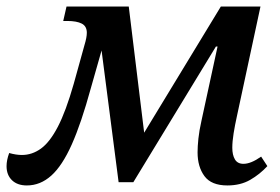

<svg xmlns="http://www.w3.org/2000/svg" viewBox="-56 -556 855 586"><path d="M26 10Q-3 10 -19.5 -6Q-36 -22 -36 -49Q-36 -67 -28 -89Q-7 -83 11 -83Q42 -83 69 -102.5Q96 -122 120.5 -169Q145 -216 169 -300L202 -419Q209 -442 209 -456Q209 -476 193.5 -484Q178 -492 149 -492H137L147 -536H337L384 -151L618 -536H739L667 -201Q661 -174 657 -149Q653 -124 653 -105Q653 -83 661 -69.5Q669 -56 687 -56Q710 -56 741 -78L760 -49Q737 -24 707.5 -7Q678 10 638 10Q589 10 568 -18.5Q547 -47 547 -91Q547 -109 549.5 -133Q552 -157 559 -188L608 -414H603L351 0H306L254 -402L221 -286Q192 -180 163 -115Q134 -50 100.5 -20Q67 10 26 10Z"/></svg>

Font: Noto Serif SemiCondensed Medium
Style: Italic
Weight: 500
Width: 4
Italic angle: -12°
Designer: Monotype Design Team
Foundry: Monotype Imaging Inc.
Version: Version 2.013